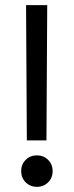

<svg xmlns="http://www.w3.org/2000/svg" viewBox="-20 -720 286 744"><path d="M62 -57Q62 -83 79.5 -100.5Q97 -118 123 -118Q149 -118 166.5 -100.5Q184 -83 184 -57Q184 -31 166.5 -13.5Q149 4 123 4Q97 4 79.5 -13.5Q62 -31 62 -57ZM81 -700H163L160 -176H84Z"/></svg>

Font: NT Somic
Style: Regular
Weight: 400
Designer: Ravid Balaliev — lead type designer, mastering
Michael Voronin — secret advisor, marketing
Ivan Kovalenko — best boy
Foundry: NT Type
Version: Version 0.7